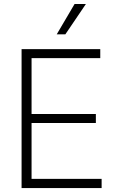

<svg xmlns="http://www.w3.org/2000/svg" viewBox="-20 -957 596 977"><path d="M89.8 -707H490.2V-661.1H140.6V-377H467.8V-331.1H140.6V-46.9H497.1V0H89.8ZM359.4 -936.5H417L312.5 -782.2H268.6Z"/></svg>

Font: Pretendard JP ExtraLight
Style: Regular
Weight: 200
Designer: Base glyphs from Inter by Rasmus Andersson; Hangeul glyphs from Noto Sans CJK(Source Han Sans) by Jang Soo-young and Kan
Foundry: Kil Hyung-jin
Version: Version 1.309